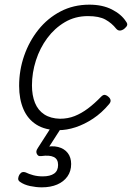

<svg xmlns="http://www.w3.org/2000/svg" viewBox="-20 -539 565 823"><path d="M230 19Q174 19 136.5 -4.5Q99 -28 80.5 -71Q62 -114 62 -171Q62 -238 83.5 -300Q105 -362 144.5 -411.5Q184 -461 239.5 -490Q295 -519 363 -519Q419 -519 459.5 -498.5Q500 -478 520 -447Q527 -438 525 -431Q523 -424 512 -415Q502 -408 493.5 -408Q485 -408 478 -416Q459 -440 432 -455Q405 -470 357 -470Q302 -470 258 -444Q214 -418 182.5 -375.5Q151 -333 134 -280Q117 -227 117 -173Q117 -130 130 -98Q143 -66 170 -48.5Q197 -31 237 -30Q271 -30 300 -41.5Q329 -53 357 -74Q385 -95 414 -125Q423 -134 431 -132Q439 -130 445 -124Q453 -117 454 -109Q455 -101 447 -92Q416 -55 379 -30.5Q342 -6 304 6.5Q266 19 230 19ZM159 264Q135 264 109 258.5Q83 253 65 240Q57 234 58 225.5Q59 217 63 210Q69 201 75.5 199Q82 197 90 200Q104 207 122.5 212Q141 217 163 217Q195 217 212 205Q229 193 229 168Q229 143 210.5 134Q192 125 157 130Q148 131 144.5 128.5Q141 126 138 121Q135 114 136 108.5Q137 103 143 94L206 -4H251L179 108L164 94Q202 84 229 91Q256 98 270.5 117Q285 136 285 164Q285 195 269 217.5Q253 240 225 252Q197 264 159 264Z"/></svg>

Font: Playwrite CU ExtraLight
Style: Regular
Weight: 250
Designer: Veronika Burian, José Scaglione
Foundry: TypeTogether
Version: Version 1.002